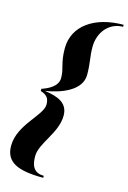

<svg xmlns="http://www.w3.org/2000/svg" viewBox="-137 -845 707 1059"><g transform="rotate(15 216.0 -315.0)"><path d="M222 150V138.5C160 138.5 148 93.5 148 46C148 -30 242 -110 242 -210C242 -281.5 185 -304.5 107 -315.5C194.5 -329 309 -370.5 309 -461C309 -531 297.5 -561 297.5 -617C297.5 -704.5 355 -768.5 432 -768.5V-780C267 -780 152 -700 152 -571C152 -484 175 -465 175 -407C175 -356 115 -331.5 85 -321.5V-309C115 -299 135 -286 135 -245C135 -182 5 -97 5 25C5 119 77 150 222 150Z"/></g></svg>

Font: Bodoni* 72pt
Style: Bold Italic
Weight: 700
Italic angle: -13°
Version: Version 2.3